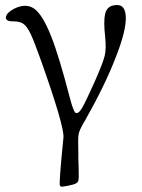

<svg xmlns="http://www.w3.org/2000/svg" viewBox="-20 -536 557 755"><path d="M223.6 198.2Q227.5 198.2 252 193.4Q253.9 192.4 254.9 192.4Q258.8 191.4 264.6 190.4Q284.2 185.5 287.6 176.3Q291 167 289.1 116.2Q288.1 98.6 288.1 88.9Q288.1 82 288.1 69.3Q286.1 6.8 289.1 -8.3Q292 -23.4 308.6 -52.7Q311.5 -57.6 313.5 -60.5Q393.6 -202.1 435.5 -311.5Q477.5 -418 474.6 -471.7Q471.7 -527.3 421.9 -513.7Q399.4 -507.8 393.1 -480Q386.7 -452.1 393.6 -389.6Q398.4 -344.7 391.6 -316.4Q384.8 -288.1 351.6 -212.9Q316.4 -134.8 302.7 -111.3Q286.1 -84 275.4 -93.8Q267.6 -102.5 254.9 -150.4Q211.9 -316.4 180.7 -394.5Q147.5 -478.5 114.3 -502Q82 -524.4 36.1 -502Q5.9 -486.3 3.4 -469.2Q1 -452.1 29.3 -452.1Q57.6 -452.1 70.3 -443.4Q85.9 -433.6 101.6 -400.4Q114.3 -373 141.6 -296.9Q233.4 -38.1 229.5 4.9Q210.9 188.5 215.8 194.3Q218.8 198.2 223.6 198.2Z"/></svg>

Font: Bpmf GenWan Min R
Style: R
Weight: 400
Foundry: But Ko
Version: Version 1.320